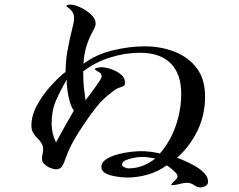

<svg xmlns="http://www.w3.org/2000/svg" viewBox="-20 -815 1040 837"><path d="M302 -333Q292 -345 284.5 -371Q277 -397 273.5 -424.5Q270 -452 271 -468Q243 -420 224 -376.5Q205 -333 205 -276Q205 -234 224 -194Q243 -229 262.5 -264Q282 -299 302 -333ZM657 -124Q642 -127 626.5 -129Q611 -131 595 -131Q586 -131 566 -127.5Q546 -124 529 -117Q512 -110 512 -97Q512 -90 523 -85.5Q534 -81 540 -81Q573 -81 602.5 -92.5Q632 -104 657 -124ZM887 -23Q887 -10 875.5 -4Q864 2 853 2Q840 2 826 -8Q812 -18 796 -18Q779 -18 762.5 -13Q746 -8 729 -8Q726 -8 726 -9Q730 -17 742 -27.5Q754 -38 754 -46Q754 -54 744.5 -63.5Q735 -73 724 -82Q713 -91 707 -94Q669 -67 624.5 -54Q580 -41 533 -41Q523 -41 504.5 -43Q486 -45 467 -49.5Q448 -54 435 -63Q422 -72 422 -86Q422 -107 442.5 -120.5Q463 -134 492.5 -142Q522 -150 550.5 -153Q579 -156 594 -156Q615 -156 635.5 -153.5Q656 -151 677 -146Q723 -199 746.5 -267.5Q770 -336 770 -406Q770 -493 724 -539Q678 -585 591 -585Q526 -585 460.5 -564.5Q395 -544 343 -504V-484Q343 -458 346 -431Q349 -404 353 -378Q358 -384 369 -399Q380 -414 392.5 -431Q405 -448 414 -462Q423 -476 423 -481Q423 -495 412 -500.5Q401 -506 393 -513Q395 -518 406 -520Q417 -522 421 -522Q439 -522 463.5 -514Q488 -506 506.5 -491Q525 -476 525 -455Q525 -442 518 -439.5Q511 -437 501 -433Q494 -431 487 -427Q480 -423 474 -418Q431 -387 401.5 -350Q372 -313 343 -269Q321 -237 301.5 -202.5Q282 -168 268 -130Q264 -120 260 -109Q256 -98 250 -89Q241 -77 225 -77Q214 -77 199 -83Q184 -89 173.5 -99.5Q163 -110 163 -123Q163 -134 165.5 -143.5Q168 -153 168 -163Q168 -180 160.5 -191.5Q153 -203 142.5 -213Q132 -223 124.5 -236Q117 -249 117 -268Q117 -311 141 -355.5Q165 -400 199.5 -438.5Q234 -477 266 -502Q266 -548 274 -593Q282 -638 293 -682Q296 -696 299.5 -709.5Q303 -723 303 -736Q303 -754 293 -766.5Q283 -779 269 -788Q271 -793 276.5 -794Q282 -795 286 -795Q304 -795 330 -783Q356 -771 376.5 -752Q397 -733 397 -713Q397 -703 391 -691Q385 -679 380 -670Q347 -607 344 -537Q399 -578 471.5 -595.5Q544 -613 611 -613Q680 -613 740 -590Q800 -567 837 -519Q874 -471 874 -394Q874 -315 842 -247.5Q810 -180 752 -127Q767 -122 789.5 -112Q812 -102 834.5 -88.5Q857 -75 872 -58.5Q887 -42 887 -23Z"/></svg>

Font: Kaisei HarunoUmi
Style: Regular
Weight: 400
Designer: Font-Kai, 金井和夫
Foundry: KAZUO KANAI
Version: Version 5.003